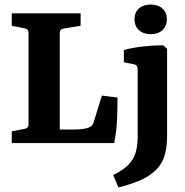

<svg xmlns="http://www.w3.org/2000/svg" viewBox="-20 -632 818 848"><path d="M430 -210 499 -201Q499 -155 497 -104Q495 -53 484 0H32V-52L89 -63Q106 -66 106 -83V-487Q106 -504 89 -507L32 -518V-573H336V-518L261 -506Q244 -503 244 -486V-60H307Q330 -60 346.5 -62.5Q363 -65 373 -69Q389 -75 394 -93ZM718 -416V-36Q718 8 711 39Q704 70 690.5 91.5Q677 113 656 130Q627 154 587 169.5Q547 185 503 196L480 141Q523 120 546 97Q569 74 578.5 43.5Q588 13 588 -29V-327Q588 -345 572 -348L527 -357V-411Q566 -422 614 -427Q662 -432 701 -432ZM717 -547Q717 -517 697.5 -499Q678 -481 646 -481Q613 -481 593.5 -499Q574 -517 574 -547Q574 -577 593.5 -594.5Q613 -612 646 -612Q678 -612 697.5 -594.5Q717 -577 717 -547Z"/></svg>

Font: Rasa
Style: Bold
Weight: 700
Designer: Anna Giedrys (Yrsa+Rasa design), David Brezina (Yrsa art-direction, Rasa art-direction, design)
Foundry: Rosetta Type Foundry
Version: Version 2.004